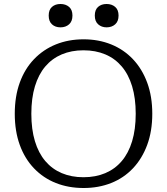

<svg xmlns="http://www.w3.org/2000/svg" viewBox="-20 -925 837 962"><path d="M399 17Q323 17 260 -8Q197 -33 150.5 -81.5Q104 -130 79 -199Q54 -268 54 -355Q54 -442 79 -511Q104 -580 150.5 -628.5Q197 -677 260 -702.5Q323 -728 399 -728Q474 -728 537 -702.5Q600 -677 646 -628.5Q692 -580 717.5 -511Q743 -442 743 -355Q743 -268 717.5 -199Q692 -130 646 -81.5Q600 -33 537 -8Q474 17 399 17ZM398 -37Q459 -37 507.5 -57.5Q556 -78 590 -118Q624 -158 642 -217.5Q660 -277 660 -355Q660 -433 642 -492.5Q624 -552 590 -592Q556 -632 507.5 -652.5Q459 -673 398 -673Q338 -673 289.5 -652.5Q241 -632 207 -592Q173 -552 155 -492.5Q137 -433 137 -355Q137 -277 155 -217.5Q173 -158 207 -118Q241 -78 289.5 -57.5Q338 -37 398 -37ZM343 -847Q343 -818 326 -803Q309 -788 283 -788Q257 -788 240.5 -803Q224 -818 224 -847Q224 -876 240.5 -890.5Q257 -905 283 -905Q309 -905 326 -890.5Q343 -876 343 -847ZM574 -847Q574 -818 557 -803Q540 -788 514 -788Q489 -788 472 -803Q455 -818 455 -847Q455 -876 471.5 -890.5Q488 -905 514 -905Q540 -905 557 -890.5Q574 -876 574 -847Z"/></svg>

Font: Roboto Serif Light
Style: Regular
Weight: 300
Designer: Greg Gazdowicz
Foundry: Commercial Type
Version: Version 1.008